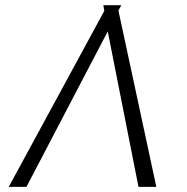

<svg xmlns="http://www.w3.org/2000/svg" viewBox="-20 -732 734 752"><path d="M522.4 0 402 -609 83.5 0H14.2L388.5 -689.3L384.9 -711.6H454.9L443.9 -690.3L592.3 0Z"/></svg>

Font: Inter Extra Light  BETA
Style: Italic
Weight: 200
Italic angle: 9.39999°
Designer: Rasmus Andersson
Foundry: rsms
Version: Version 3.011;git-f93a4a705